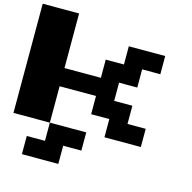

<svg xmlns="http://www.w3.org/2000/svg" viewBox="-137 -1137 1274 1274"><g transform="rotate(15 500.0 -500.0)"><path d="M0 -250V-1000H250V-625H500V-750H625V-875H875V-750H750V-625H625V-500H750V-375H875V-250H625V-375H500V-500H250V-250ZM125 0V-125H250V-250H500V-125H375V0Z"/></g></svg>

Font: Press Start 2P
Style: Regular
Weight: 400
Designer: CodeMan38
Foundry: CodeMan38
Version: Version 3.000